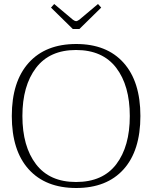

<svg xmlns="http://www.w3.org/2000/svg" viewBox="-20 -930 761 960"><path d="M235 -892 251 -910 345 -831Q355 -824 361 -824Q365 -824 376 -831L470 -910L486 -892L377 -785H344ZM39 -350Q39 -522 123.5 -616Q208 -710 361 -710Q514 -710 598 -616Q682 -522 682 -350Q682 -177 598 -83.5Q514 10 361 10Q208 10 123.5 -83.5Q39 -177 39 -350ZM629 -350Q629 -502 561 -591Q493 -680 360 -680Q228 -680 160 -590.5Q92 -501 92 -350Q92 -198 160 -109Q228 -20 360 -20Q494 -20 561.5 -109Q629 -198 629 -350Z"/></svg>

Font: Taviraj ExtraLight
Style: Regular
Weight: 200
Designer: Katatrad Team
Foundry: CadsonDemak
Version: Version 1.030